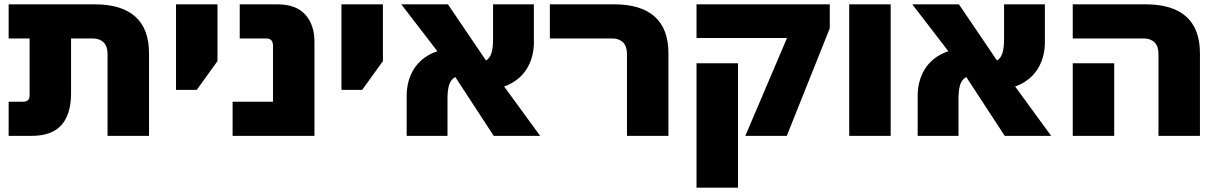

<svg xmlns="http://www.w3.org/2000/svg" viewBox="-20 -629 5641 889"><path d="M478 0V-379Q478 -415 459.5 -433Q441 -451 409 -451H20V-609H418Q543 -609 606.5 -552Q670 -495 670 -382V0ZM20 0V-158H87Q101 -158 109 -164.5Q117 -171 117 -188V-574H309V-198Q309 -99 264 -49.5Q219 0 128 0Z M795 -213V-609H987V-346L891 -213Z M1057 0V-158H1244V-416Q1244 -434 1236.5 -442.5Q1229 -451 1210 -451H1090V-609H1263Q1351 -609 1393.5 -561.5Q1436 -514 1436 -435V0Z M1561 -213V-609H1753V-346L1657 -213Z M2266 0 2038 -349 1838 -609H2054L2281 -274L2481 0ZM1863 0V-185Q1863 -247 1889 -296.5Q1915 -346 1966.5 -375Q2018 -404 2093 -404L2133 -281Q2101 -281 2083.5 -269.5Q2066 -258 2059 -234Q2052 -210 2052 -172V0ZM2222 -215 2182 -338Q2214 -338 2231.5 -349.5Q2249 -361 2256 -385Q2263 -409 2263 -447V-609H2452V-434Q2452 -372 2426 -322.5Q2400 -273 2349 -244Q2298 -215 2222 -215Z M2883 0V-379Q2883 -415 2864.5 -433Q2846 -451 2814 -451H2526V-609H2823Q2948 -609 3011.5 -552Q3075 -495 3075 -382V0Z M3431 0 3624 -453H3205V-609H3822V-498L3623 0ZM3205 240V-336H3397V240Z M3912 0V-609H4104V0Z M4632 0 4404 -349 4204 -609H4420L4647 -274L4847 0ZM4229 0V-185Q4229 -247 4255 -296.5Q4281 -346 4332.5 -375Q4384 -404 4459 -404L4499 -281Q4467 -281 4449.5 -269.5Q4432 -258 4425 -234Q4418 -210 4418 -172V0ZM4588 -215 4548 -338Q4580 -338 4597.5 -349.5Q4615 -361 4622 -385Q4629 -409 4629 -447V-609H4818V-434Q4818 -372 4792 -322.5Q4766 -273 4715 -244Q4664 -215 4588 -215Z M5344 0V-379Q5344 -415 5325.5 -433Q5307 -451 5275 -451H4947V-609H5284Q5409 -609 5472.5 -552Q5536 -495 5536 -382V0ZM4947 0V-336H5139V0Z"/></svg>

Font: Noto Sans Hebrew Black
Style: Regular
Weight: 900
Designer: Monotype Design Team
Foundry: Monotype Imaging Inc.
Version: Version 2.003